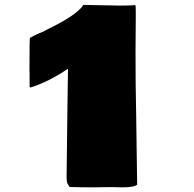

<svg xmlns="http://www.w3.org/2000/svg" viewBox="-20 -765 811 801"><path d="M546.4 -688.5 545.4 -544.9Q545.4 -401.4 547.9 -297.9L552.2 5.4Q540 16.6 489.3 16.6L447.3 15.6H439L418.9 16.1H398.9L368.2 16.6Q318.8 16.6 270.5 15.1L262.7 2.9Q257.8 -3.9 257.8 -27.8Q257.8 -51.8 261.7 -344.7L263.7 -478.5Q183.6 -423.8 107.4 -399.9Q104 -400.4 103.5 -404.3V-456.1L103 -478Q103 -606.4 105 -607.2Q106.9 -607.9 119.4 -614.7Q131.8 -621.6 147.9 -627.9Q164.1 -634.3 167.2 -636.7Q170.4 -639.2 174.8 -641.1Q300.3 -701.2 328.1 -744.6L478.5 -741.7Q523.4 -741.7 544.9 -743.7Q546.4 -740.7 546.4 -716.3Z"/></svg>

Font: Bowlby One
Style: Regular
Weight: 400
Designer: vernon adams
Foundry: vernon adams
Version: Version 1.001